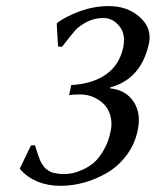

<svg xmlns="http://www.w3.org/2000/svg" viewBox="-20 -598 509 628"><path d="M189 -28.8Q201.7 -28.8 215.3 -31.2Q229 -33.7 249.3 -42.5Q269.5 -51.3 286.4 -65.4Q303.2 -79.6 318.8 -106.4Q334.5 -132.8 341.8 -168Q347.7 -195.8 341.1 -219.5Q334.5 -243.2 319.1 -258.1Q303.7 -272.9 283.9 -281Q264.2 -289.1 243.2 -289.1Q217.3 -289.1 206.1 -287.1L212.9 -319.8Q283.2 -323.7 326.9 -354.7Q370.6 -385.7 382.8 -441.9Q392.1 -485.4 370.6 -512.2Q349.1 -539.1 318.4 -539.1Q288.1 -539.1 263.7 -526.1Q239.3 -513.2 227.1 -499.8Q214.8 -486.3 188.5 -452.1L182.6 -444.8L169.9 -445.8L165.5 -521L169.4 -524.9Q195.8 -544.4 241.7 -561.3Q287.6 -578.1 335.9 -578.1Q397 -578.1 437.3 -542Q477.5 -505.9 467.3 -457Q442.9 -339.8 340.3 -312L339.8 -309.1Q391.6 -303.7 417 -265.4Q442.4 -227.1 430.2 -170.9Q420.9 -126 394 -90.3Q367.2 -54.7 331.3 -33.4Q295.4 -12.2 256.3 -1.2Q217.3 9.8 178.7 9.8Q95.7 9.8 46.9 -43L44.9 -46.9L81.1 -122.1L94.2 -123L99.6 -106.4L104.5 -91.3L109.4 -78.1Q112.8 -69.3 115.2 -65.4L122.1 -55.2Q126 -48.8 130.4 -45.9L140.6 -38.6Q146.5 -34.7 153.6 -33Q160.6 -31.2 169.4 -30Q178.2 -28.8 189 -28.8Z"/></svg>

Font: Linux Biolinum G
Style: Italic
Weight: 400
Italic angle: -12°
Designer: Philipp H. Poll
Foundry: Philipp H. Poll
Version: Version 0.5.1